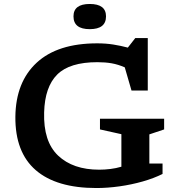

<svg xmlns="http://www.w3.org/2000/svg" viewBox="-20 -937 896 968"><path d="M733 -112.5H799.5V-60Q755.5 -38 699.2 -22Q643 -6 582.5 2.5Q522 11 466 11Q264.5 11 160.2 -79.2Q56 -169.5 57.5 -348.5Q59.5 -523.5 165 -621Q270.5 -718.5 470 -718.5Q513.5 -718.5 551.2 -712.5Q589 -706.5 624.5 -697L662 -745H725V-480.5H643L609 -597.5Q575.5 -612 543.2 -617.8Q511 -623.5 471 -623.5Q331 -623.5 268.5 -561.2Q206 -499 202.5 -370.5Q198 -223.5 273 -152.5Q348 -81.5 480 -81.5Q507.5 -81.5 536.2 -85Q565 -88.5 592 -96.5V-260.5L484 -284.5V-338.5H807.5V-284.5L733 -259.5ZM432.5 -790Q350.5 -790 350.5 -854.5Q350.5 -917 432.5 -917Q514.5 -917 514.5 -854.5Q514.5 -790 432.5 -790Z"/></svg>

Font: Newsreader Caption Medium
Style: Regular
Weight: 500
Designer: Hugues Gentile
Foundry: Production Type
Version: Version 1.001